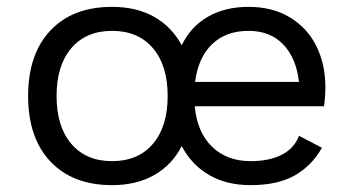

<svg xmlns="http://www.w3.org/2000/svg" viewBox="-20 -530 1029 560"><path d="M925 -220H548Q555 -144 598.5 -102Q642 -60 711 -60Q766 -60 802.5 -79Q839 -98 852 -134L919 -99Q889 -46 839 -18Q789 10 711 10Q641 10 590 -19.5Q539 -49 510 -104Q482 -49 430 -19.5Q378 10 307 10Q192 10 127 -59Q62 -128 62 -250Q62 -372 127 -441Q192 -510 307 -510Q378 -510 429.5 -481Q481 -452 510 -398Q536 -452 586 -481Q636 -510 705 -510Q775 -510 826 -479Q877 -448 903 -395Q929 -342 929 -276Q929 -248 925 -220ZM469 -250Q469 -339 426 -389.5Q383 -440 307 -440Q231 -440 188 -389.5Q145 -339 145 -250Q145 -161 188 -110.5Q231 -60 307 -60Q383 -60 426 -110.5Q469 -161 469 -250ZM549 -291H852Q844 -361 806 -400.5Q768 -440 705 -440Q639 -440 598.5 -401Q558 -362 549 -291Z"/></svg>

Font: Work Sans
Style: Regular
Weight: 400
Designer: Wei Huang
Foundry: Wei Huang
Version: Version 1.500; ttfautohint (v1.6)